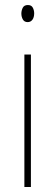

<svg xmlns="http://www.w3.org/2000/svg" viewBox="-20 -744 217 764"><path d="M103 -527V0H77V-527ZM91 -724Q105 -724 110.5 -713.5Q116 -703 116 -691Q116 -675 109 -665.5Q102 -656 90 -656Q77 -656 71 -666.5Q65 -677 65 -690Q65 -702 70.5 -713Q76 -724 91 -724Z"/></svg>

Font: Noto Sans Khmer ExtraCondensed Thin
Style: Regular
Weight: 250
Width: 2
Designer: Danh Hong and the Monotype Design Team
Foundry: Monotype Imaging Inc.
Version: Version 2.004